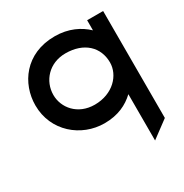

<svg xmlns="http://www.w3.org/2000/svg" viewBox="-156 -583 865 905"><g transform="rotate(-30 277.0 -131.0)"><path d="M24 -225C24 -84 139 11 265 11C339 11 391 -15 430 -52V200L523 131V-451H436V-396C397 -433 341 -462 265 -462C105 -462 24 -343 24 -225ZM122 -225C122 -301 180 -367 269 -367C370 -367 430 -308 430 -225C430 -156 368 -88 269 -88C176 -88 122 -156 122 -225Z"/></g></svg>

Font: Charger Sport
Style: BdExt
Weight: 700
Designer: Jasper
Foundry: Cannot Into Space Fonts
Version: Version 1.1